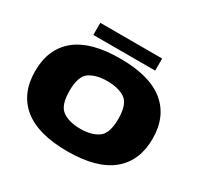

<svg xmlns="http://www.w3.org/2000/svg" viewBox="-170 -1024 1281 1238"><g transform="rotate(30 470.0 -405.0)"><path d="M468.5 7Q687 7 796.5 -82.5Q906 -172 906 -337.5Q906 -503.5 796.5 -592.8Q687 -682 468.5 -682Q250 -682 140.8 -593.2Q31.5 -504.5 31.5 -337.5Q31.5 -172 141 -82.5Q250.5 7 468.5 7ZM468.5 -160.5Q386.5 -160.5 336.8 -194.8Q287 -229 287 -337.5Q287 -448 336.8 -481.2Q386.5 -514.5 468.5 -514.5Q551 -514.5 600.8 -481.2Q650.5 -448 650.5 -337.5Q650.5 -229 600.8 -194.8Q551 -160.5 468.5 -160.5ZM240 -727H700.5V-817H240Z"/></g></svg>

Font: Anybody Expanded Black
Style: Regular
Weight: 900
Width: 7
Designer: Tyler Finck
Foundry: Etcetera Type Company
Version: Version 1.113;gftools[0.9.25]